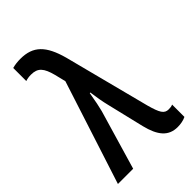

<svg xmlns="http://www.w3.org/2000/svg" viewBox="-235 -846 935 935"><g transform="rotate(-45 232.5 -378.5)"><path d="M407 10C428 10 449 6 465 -2V-87C457 -83 448 -82 437 -82C407 -82 395 -103 377 -168L262 -613C232 -722 188 -767 100 -767C81 -767 62 -765 44 -760V-670C55 -674 68 -676 82 -676C129 -676 148 -653 164 -592L178 -535L5 0H110L200 -306C206 -328 213 -363 221 -410H225C230 -372 236 -337 244 -305L290 -113C310 -32 344 10 407 10Z"/></g></svg>

Font: Kathrein 67 Medium Condensed
Style: Regular
Weight: 500
Width: 3
Designer: Lazydogs Typefoundry, based on Open Sans by Ascender Corporation
Foundry: Lazydogs Typefoundry
Version: Version 1.003;PS 001.003;hotconv 1.0.88;makeotf.lib2.5.64775